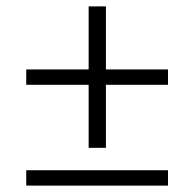

<svg xmlns="http://www.w3.org/2000/svg" viewBox="-20 -580 607 600"><path d="M257 -315H62V-363H257V-560H311V-363H505V-315H311V-118H257ZM62 -48H505V0H62Z"/></svg>

Font: Bai Jamjuree Light
Style: Regular
Weight: 300
Designer: Katatrad Aksorn Co.,Ltd.
Foundry: Cadson Demak Co.,Ltd.
Version: Version 1.000; ttfautohint (v1.6)